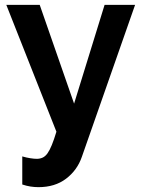

<svg xmlns="http://www.w3.org/2000/svg" viewBox="-20 -544 590 793"><path d="M72 102Q89 107 105 109.5Q121 112 132 112Q145 112 156 107Q167 102 176 89.5Q185 77 194 55Q203 33 213 0L6 -524H144L286 -116L412 -524H538L318 104Q299 159 253 194Q207 229 139 229Q123 229 106.5 226.5Q90 224 72 218Z"/></svg>

Font: IngvarSans
Style: Bold
Weight: 700
Version: Version 3.000